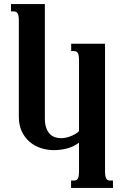

<svg xmlns="http://www.w3.org/2000/svg" viewBox="-20 -736 631 955"><path d="M373 -26.4Q346.2 -6.3 314.2 2.2Q282.2 10.7 247.6 10.7Q214.4 10.7 183.1 0.5Q151.9 -9.8 127.7 -30.3Q103.5 -50.8 88.6 -81.8Q73.7 -112.8 73.7 -154.8V-630.9Q73.7 -646 72.3 -655.3Q70.8 -664.6 67.4 -669.9Q64 -675.3 59.1 -677.2Q54.2 -679.2 47.9 -679.2H34.7V-715.8H203.1V-147.5Q203.1 -119.1 210 -100.1Q216.8 -81.1 227.8 -69.8Q238.8 -58.6 253.2 -53.7Q267.6 -48.8 283.2 -48.8Q306.6 -48.8 331.3 -58.3Q356 -67.9 373 -83.5V-433.6Q373 -448.7 371.6 -458Q370.1 -467.3 366.7 -472.7Q363.3 -478 358.4 -480Q353.5 -481.9 347.2 -481.9H334V-518.6H502.4V113.8Q502.4 128.9 503.9 138.2Q505.4 147.5 508.8 152.8Q512.2 158.2 516.8 160.2Q521.5 162.1 528.3 162.1H542V198.7H333.5V162.1H347.2Q353.5 162.1 358.4 160.2Q363.3 158.2 366.7 152.8Q370.1 147.5 371.6 138.2Q373 128.9 373 113.8Z"/></svg>

Font: Arian AMU Serif
Style: Bold
Weight: 700
Designer: Ruben Hakobyan (Tarumian)
Foundry: Ruben Hakobyan (Tarumian)
Version: Version 1.002